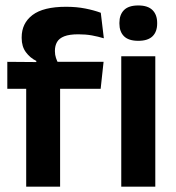

<svg xmlns="http://www.w3.org/2000/svg" viewBox="-20 -702 661 722"><path d="M228.5 -676.5Q267.5 -676.5 300.5 -670Q333.5 -663.5 359 -654L370.5 -558Q349 -564.5 325.8 -568.8Q302.5 -573 274.5 -573Q241 -573 221.8 -565.5Q202.5 -558 194.5 -544Q186.5 -530 186.5 -511V-509.5Q186.5 -496 190.5 -484Q194.5 -472 200 -462.5L116.5 -459.5V-473Q93.5 -484 77.5 -505.5Q61.5 -527 61.5 -559V-561.5Q61.5 -614.5 102.2 -645.5Q143 -676.5 228.5 -676.5ZM78.5 0V-433H206V0ZM7.5 -368V-469.5L131.5 -468.5L181.5 -469.5H369.5L358.5 -368ZM436 0V-490.5H564V0ZM500 -548.5Q463.5 -548.5 446.2 -565.8Q429 -583 429 -613.5V-616Q429 -646.5 446.2 -664Q463.5 -681.5 500 -681.5Q536 -681.5 553.5 -664Q571 -646.5 571 -616V-613.5Q571 -582.5 553.5 -565.5Q536 -548.5 500 -548.5Z"/></svg>

Font: Anek Gujarati SemiBold
Style: Regular
Weight: 600
Designer: Mrunmayee Ghaisas (Gujarati), Yesha Goshar (Latin)
Foundry: Ek Type
Version: Version 1.003